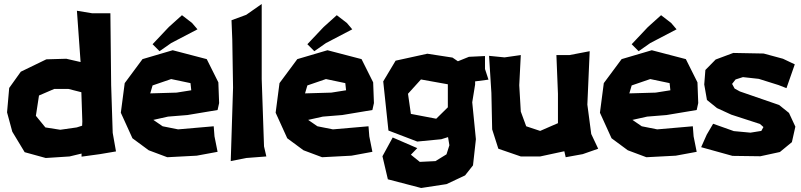

<svg xmlns="http://www.w3.org/2000/svg" viewBox="-20 -774 4044 969"><path d="M395.5 -161.1 394.5 -139.6 367.2 -130.9 284.2 -119.1 209 -130.9 161.1 -189.5 176.8 -292 253.9 -325.2H325.2L390.6 -308.6ZM368.2 -719.7 386.7 -460.9 314.5 -477.5 213.9 -474.6 85 -412.1 26.4 -330.1 15.6 -207 42 -109.4 104.5 -5.9 210.9 23.4 331.1 15.6 391.6 1V16.6L484.4 3.9L565.4 -9.8L548.8 -103.5L541 -344.7L537.1 -707H445.3Z M898.4 -697.3 832 -637.7 750 -550.8 785.2 -515.6 843.8 -556.6 976.6 -626 949.2 -658.2ZM945.3 -318.4 871.1 -306.6 738.3 -302.7 750 -342.8 843.8 -375 941.4 -354.5ZM1078.1 -218.8 1085.9 -253.9 1082 -358.4 1023.4 -475.6 851.6 -520.5 699.2 -475.6 609.4 -354.5 589.8 -205.1 648.4 -76.2 730.5 -15.6 824.2 19.5 972.7 11.7 1078.1 -7.8 1062.5 -85.9 1058.6 -136.7 878.9 -121.1 800.8 -136.7 753.9 -168.9 828.1 -185.5 925.8 -193.4Z M1148.4 -671.9 1152.3 -574.2 1156.2 -332 1144.5 39.1 1222.7 23.4 1324.2 15.6 1312.5 -35.2 1300.8 -375V-753.9L1222.7 -699.2Z M1679.7 -697.3 1613.3 -637.7 1531.2 -550.8 1566.4 -515.6 1625 -556.6 1757.8 -626 1730.5 -658.2ZM1726.6 -318.4 1652.3 -306.6 1519.5 -302.7 1531.2 -342.8 1625 -375 1722.7 -354.5ZM1859.4 -218.8 1867.2 -253.9 1863.3 -358.4 1804.7 -475.6 1632.8 -520.5 1480.5 -475.6 1390.6 -354.5 1371.1 -205.1 1429.7 -76.2 1511.7 -15.6 1605.5 19.5 1753.9 11.7 1859.4 -7.8 1843.8 -85.9 1839.8 -136.7 1660.2 -121.1 1582 -136.7 1535.2 -168.9 1609.4 -185.5 1707 -193.4Z M2377.9 -347.7V-363.3L2445.3 -372.1L2427.7 -425.8V-491.2L2346.7 -487.3L2291 -464.8L2263.7 -483.4L2136.7 -502.9L1976.6 -467.8L1914.1 -363.3L1940.4 -115.2L2085.9 -59.6L2207 -71.3L2241.2 -82L2248 -41L2233.4 4.9L2177.7 39.1L2098.6 43L2053.7 6.8L2085.9 -26.4L1961.9 -80.1L1910.2 14.6L1937.5 130.9L2105.5 174.8L2233.4 155.3L2327.1 111.3L2367.2 60.5L2381.8 -71.3L2363.3 -257.8ZM2104.5 -373 2240.2 -348.6V-232.4L2181.6 -174.8L2053.7 -199.2L2039.1 -300.8Z M2788.1 -496.1 2795.9 -300.8V-152.3L2768.6 -140.6L2706.1 -113.3L2635.7 -136.7L2608.4 -210.9L2600.6 -343.8L2608.4 -496.1L2526.4 -484.4L2448.2 -492.2L2460 -304.7L2463.9 -121.1L2495.1 -23.4L2608.4 15.6H2706.1L2828.1 -10.7L2835 19.5L2920.9 3.9L2999 -23.4L2963.9 -97.7L2944.3 -246.1L2956.1 -515.6L2854.5 -496.1Z M3316.4 -697.3 3250 -637.7 3168 -550.8 3203.1 -515.6 3261.7 -556.6 3394.5 -626 3367.2 -658.2ZM3363.3 -318.4 3289.1 -306.6 3156.2 -302.7 3168 -342.8 3261.7 -375 3359.4 -354.5ZM3496.1 -218.8 3503.9 -253.9 3500 -358.4 3441.4 -475.6 3269.5 -520.5 3117.2 -475.6 3027.3 -354.5 3007.8 -205.1 3066.4 -76.2 3148.4 -15.6 3242.2 19.5 3390.6 11.7 3496.1 -7.8 3480.5 -85.9 3476.6 -136.7 3296.9 -121.1 3218.8 -136.7 3171.9 -168.9 3246.1 -185.5 3343.8 -193.4Z M3931.6 -477.5 3834 -503.9 3680.7 -506.8 3591.8 -473.6 3540 -420.9 3534.2 -347.7 3547.9 -269.5 3598.6 -228.5 3670.9 -195.3 3815.4 -148.4 3833 -132.8 3822.3 -113.3 3767.6 -104.5 3683.6 -112.3 3579.1 -149.4 3546.9 -94.7 3518.6 -31.2 3676.8 12.7 3817.4 14.6 3916 -6.8 3976.6 -56.6 3994.1 -134.8 3961.9 -204.1 3912.1 -244.1 3713.9 -312.5 3687.5 -327.1 3674.8 -350.6 3692.4 -373 3729.5 -384.8 3809.6 -376 3909.2 -344.7 3949.2 -329.1 3991.2 -449.2Z"/></svg>

Font: MaokenAssortedSans-Lite
Style: Lite
Weight: 400
Version: Version 1.400